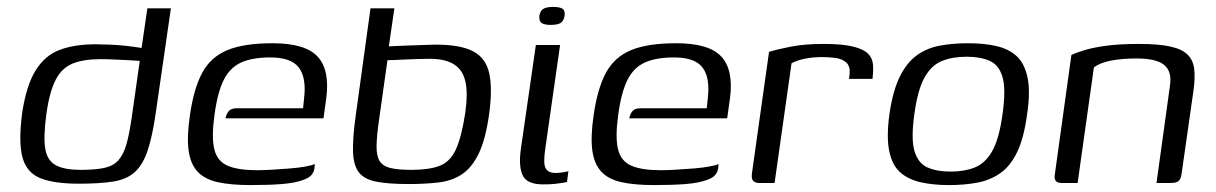

<svg xmlns="http://www.w3.org/2000/svg" viewBox="-20 -529 3515 555"><path d="M208 2Q136 2 96.5 -14Q57 -30 45 -74Q33 -118 44 -202Q56 -282 83 -325.5Q110 -369 153 -385Q196 -401 256 -401Q273 -401 297 -400Q321 -399 344 -396.5Q367 -394 385 -391Q403 -388 409 -385L387 -375L406 -505H474L430 -201Q420 -132 406 -91.5Q392 -51 368.5 -30.5Q345 -10 306 -4Q267 2 208 2ZM213 -38Q255 -38 281 -43.5Q307 -49 322 -65.5Q337 -82 345.5 -112Q354 -142 361 -191L384 -353Q373 -354 352.5 -355Q332 -356 310 -357Q288 -358 271 -358Q222 -358 190.5 -345.5Q159 -333 141 -298.5Q123 -264 114 -199Q105 -132 111 -98Q117 -64 142 -51Q167 -38 213 -38Z M705 6Q647 6 609 -2.5Q571 -11 550.5 -33.5Q530 -56 525 -95.5Q520 -135 529 -196Q540 -273 564.5 -318.5Q589 -364 637 -384Q685 -404 768 -404Q863 -404 898.5 -365Q934 -326 923 -244L915 -187H632Q634 -199 641 -207.5Q648 -216 664 -216H856L859 -245Q866 -304 844 -333.5Q822 -363 761 -363Q710 -363 677.5 -348.5Q645 -334 627 -298.5Q609 -263 600 -197Q591 -132 599.5 -97.5Q608 -63 638 -50Q668 -37 723 -37Q742 -37 767 -38.5Q792 -40 817.5 -42Q843 -44 862.5 -47.5Q882 -51 890 -55L889 -43Q888 -33 881 -24Q874 -15 857 -9Q833 0 795 3Q757 6 705 6Z M1161 3Q1105 3 1069.5 -3.5Q1034 -10 1018 -30Q1002 -50 1000.5 -89Q999 -128 1008 -193L1051 -505H1120L1104 -395Q1108 -395 1124 -396Q1140 -397 1161.5 -397.5Q1183 -398 1204.5 -399Q1226 -400 1240 -400Q1310 -400 1347 -381Q1384 -362 1394 -318Q1404 -274 1394 -200Q1384 -127 1364 -85.5Q1344 -44 1315 -25Q1286 -6 1247 -1.5Q1208 3 1161 3ZM1169 -38Q1220 -38 1250.5 -49.5Q1281 -61 1297.5 -96.5Q1314 -132 1325 -203Q1333 -261 1325 -294.5Q1317 -328 1291.5 -343.5Q1266 -359 1223 -359Q1210 -359 1190.5 -358.5Q1171 -358 1151.5 -357Q1132 -356 1117.5 -355.5Q1103 -355 1100 -355L1076 -185Q1069 -137 1068.5 -108Q1068 -79 1077 -64Q1086 -49 1108 -43.5Q1130 -38 1169 -38Z M1550 4Q1504 4 1491.5 -21Q1479 -46 1485 -94L1529 -399H1599L1556 -98Q1550 -57 1557 -43Q1564 -29 1587 -29Q1596 -29 1608 -31Q1620 -33 1623 -34L1619 -3Q1615 -2 1606.5 -0.5Q1598 1 1584 2.5Q1570 4 1550 4ZM1572 -457Q1555 -457 1546.5 -462Q1538 -467 1539 -483Q1542 -499 1551.5 -504Q1561 -509 1579 -509Q1597 -509 1605.5 -504Q1614 -499 1612 -483Q1609 -467 1599.5 -462Q1590 -457 1572 -457Z M1872 6Q1814 6 1776 -2.5Q1738 -11 1717.5 -33.5Q1697 -56 1692 -95.5Q1687 -135 1696 -196Q1707 -273 1731.5 -318.5Q1756 -364 1804 -384Q1852 -404 1935 -404Q2030 -404 2065.5 -365Q2101 -326 2090 -244L2082 -187H1799Q1801 -199 1808 -207.5Q1815 -216 1831 -216H2023L2026 -245Q2033 -304 2011 -333.5Q1989 -363 1928 -363Q1877 -363 1844.5 -348.5Q1812 -334 1794 -298.5Q1776 -263 1767 -197Q1758 -132 1766.5 -97.5Q1775 -63 1805 -50Q1835 -37 1890 -37Q1909 -37 1934 -38.5Q1959 -40 1984.5 -42Q2010 -44 2029.5 -47.5Q2049 -51 2057 -55L2056 -43Q2055 -33 2048 -24Q2041 -15 2024 -9Q2000 0 1962 3Q1924 6 1872 6Z M2219 0H2175Q2163 0 2157 -6.5Q2151 -13 2154 -31L2203 -379Q2225 -386 2265 -394Q2305 -402 2361 -402Q2415 -402 2445.5 -394.5Q2476 -387 2489 -374Q2502 -361 2503.5 -342.5Q2505 -324 2502 -301H2434L2436 -315Q2438 -338 2426 -348.5Q2414 -359 2395 -361.5Q2376 -364 2357 -364Q2328 -364 2305 -359Q2282 -354 2268 -346Z M2723 6Q2678 6 2642 -2Q2606 -10 2582.5 -30.5Q2559 -51 2550.5 -92Q2542 -133 2551 -199Q2561 -267 2581 -307.5Q2601 -348 2630 -369Q2659 -390 2696.5 -397Q2734 -404 2778 -404Q2824 -404 2859.5 -396Q2895 -388 2918 -367.5Q2941 -347 2950 -306Q2959 -265 2949 -199Q2940 -131 2920.5 -90Q2901 -49 2871.5 -28.5Q2842 -8 2805 -1Q2768 6 2723 6ZM2728 -33Q2768 -33 2798 -45Q2828 -57 2848 -92Q2868 -127 2878 -199Q2888 -271 2878 -306Q2868 -341 2841 -353Q2814 -365 2774 -365Q2734 -365 2703.5 -353Q2673 -341 2653 -306Q2633 -271 2623 -199Q2613 -127 2623.5 -92Q2634 -57 2661 -45Q2688 -33 2728 -33Z M3049 0Q3025 0 3029 -24L3077 -370Q3094 -378 3118 -385Q3142 -392 3179.5 -397Q3217 -402 3273 -402Q3329 -402 3363 -394.5Q3397 -387 3413 -371Q3429 -355 3432 -329.5Q3435 -304 3430 -268L3396 -30Q3395 -19 3391.5 -12Q3388 -5 3381 -2.5Q3374 0 3361 0H3323L3362 -282Q3368 -322 3345.5 -341Q3323 -360 3265 -360Q3222 -360 3190 -353.5Q3158 -347 3142 -334L3095 0Z"/></svg>

Font: Genos
Style: Italic
Weight: 400
Italic angle: -8°
Version: Version 1.010